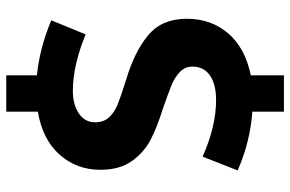

<svg xmlns="http://www.w3.org/2000/svg" viewBox="-177 -639 928 614"><g transform="rotate(-90 287.0 -332.0)"><path d="M353 6V112H237V11Q140 4 49 -36L93 -148Q190 -105 274 -105Q324 -105 352.5 -124.5Q381 -144 381 -181Q381 -205 363 -221.5Q345 -238 321.5 -247.5Q298 -257 244 -276Q186 -294 146 -315Q106 -336 78.5 -375Q51 -414 51 -475Q51 -551 99.5 -605.5Q148 -660 237 -675V-776H353V-678Q441 -669 529 -632L484 -522Q442 -540 394.5 -551.5Q347 -563 304 -563Q260 -563 231.5 -544Q203 -525 203 -492Q203 -464 219 -447Q235 -430 259.5 -420Q284 -410 338 -393Q429 -366 481.5 -322Q534 -278 534 -199Q534 -121 487.5 -66.5Q441 -12 353 6Z"/></g></svg>

Font: XXII Aven Bold
Style: Regular
Weight: 700
Designer: Lecter Johnson
Foundry: Doubletwo Studios
Version: Version 1.001